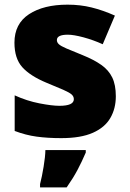

<svg xmlns="http://www.w3.org/2000/svg" viewBox="-20 -583 557 824"><path d="M477.1 -169.9Q477.1 -117.2 453.6 -76.7Q430.2 -36.1 378.7 -13.2Q327.1 9.8 243.2 9.8Q184.1 9.8 137.5 3.4Q90.8 -2.9 43 -21V-173.8Q95.2 -149.9 149.4 -139.4Q203.6 -128.9 234.9 -128.9Q296.9 -128.9 296.9 -157.2Q296.9 -169.4 286.9 -178Q276.9 -186.5 251.2 -197.8Q225.6 -209 179.2 -228Q109.9 -256.8 75.9 -294.4Q42 -332 42 -399.9Q42 -481 104.5 -522Q167 -563 270 -563Q324.7 -563 373 -551Q421.4 -539.1 473.1 -516.1L420.9 -393.1Q379.9 -411.6 337.9 -422.9Q295.9 -434.1 271 -434.1Q224.1 -434.1 224.1 -411.1Q224.1 -400.9 232.7 -393.1Q241.2 -385.3 265.1 -375Q289.1 -364.7 335 -346.2Q383.3 -326.7 414.8 -304.4Q446.3 -282.2 461.7 -250.5Q477.1 -218.8 477.1 -169.9ZM348.1 61V71.8Q330.6 112.3 312.5 146.5Q294.4 180.7 266.1 221.2H151.9V207Q160.2 175.3 167.2 132.3Q174.3 89.4 174.8 61Z"/></svg>

Font: Open Sans ExtraBold
Style: Regular
Weight: 800
Designer: Monotype Design Team
Foundry: Monotype Imaging Inc.
Version: Version 3.003; ttfautohint (v1.8.4)